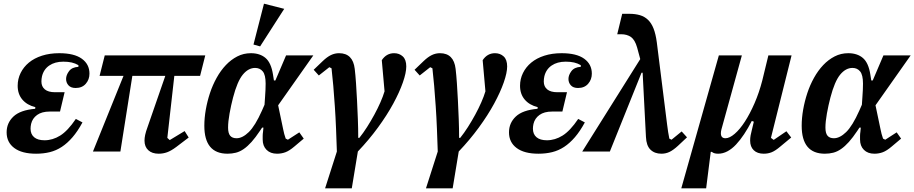

<svg xmlns="http://www.w3.org/2000/svg" viewBox="-20 -823 4967 1043"><path d="M250 -217Q207 -217 181.5 -198.5Q156 -180 149 -150Q146 -136 146 -124Q146 -94 165.5 -77.5Q185 -61 222 -61Q266 -61 307 -86.5Q348 -112 392 -177L428 -158Q402 -110 374 -77.5Q346 -45 315.5 -25Q285 -5 250.5 3.5Q216 12 176 12Q99 12 57.5 -19Q16 -50 16 -104Q16 -155 53 -190Q90 -225 171 -232L172 -241Q127 -252 101.5 -282Q76 -312 76 -357Q76 -394 92 -426.5Q108 -459 137 -483Q166 -507 208 -520.5Q250 -534 302 -534Q383 -534 424.5 -504Q466 -474 466 -423Q466 -391 446 -368Q426 -345 391 -345Q365 -345 352 -359.5Q339 -374 339 -394Q339 -415 355 -436.5Q371 -458 406 -460V-469Q389 -479 369.5 -483.5Q350 -488 324 -488Q278 -488 247.5 -467Q217 -446 208 -408Q205 -394 205 -380Q205 -353 223.5 -337.5Q242 -322 279 -322H331L306 -217Z M651 -411H521L549 -522H1095L1067 -411H927L889 -74L902 -62L983 -111L1005 -76L938 -25Q910 -4 888 4Q866 12 842 12Q806 12 785.5 -7Q765 -26 765 -59Q765 -73 768.5 -90Q772 -107 783 -137L878 -411H699L634 0H485Z M1491 -251 1518 -122Q1520 -110 1524 -95.5Q1528 -81 1532 -70L1544 -64L1606 -104L1630 -70L1579 -27Q1552 -4 1530.5 4Q1509 12 1485 12Q1449 12 1428 -9Q1407 -30 1407 -65Q1407 -75 1407 -85Q1407 -95 1409 -108L1411 -130H1404L1392 -112Q1368 -76 1346.5 -52Q1325 -28 1304 -13.5Q1283 1 1261.5 6.5Q1240 12 1216 12Q1090 12 1090 -140Q1090 -182 1098 -227.5Q1106 -273 1120.5 -317Q1135 -361 1157 -400.5Q1179 -440 1207 -469.5Q1235 -499 1269 -516.5Q1303 -534 1343 -534Q1392 -534 1422.5 -508Q1453 -482 1463 -418L1468 -386H1476L1534 -522H1682ZM1265 -72Q1297 -72 1331.5 -105.5Q1366 -139 1403 -222L1417 -254L1420 -298Q1423 -337 1423 -369Q1423 -416 1407.5 -435Q1392 -454 1366 -454Q1329 -454 1299 -417.5Q1269 -381 1246 -293Q1235 -251 1227 -206.5Q1219 -162 1219 -130Q1219 -99 1230.5 -85.5Q1242 -72 1265 -72ZM1414 -803 1524 -775 1393 -571 1357 -581Z M1810 0Q1808 -61 1805.5 -123.5Q1803 -186 1799 -245Q1795 -304 1790.5 -357Q1786 -410 1781 -452L1769 -458L1712 -413L1684 -444L1733 -491Q1757 -514 1778 -524Q1799 -534 1822 -534Q1897 -534 1907 -449Q1911 -415 1914 -371Q1917 -327 1919.5 -277.5Q1922 -228 1924 -176Q1926 -124 1926 -74H1932Q1953 -100 1974 -133Q1995 -166 2013.5 -200Q2032 -234 2046.5 -267Q2061 -300 2069 -327L2054 -496Q2079 -534 2121 -534Q2149 -534 2168 -516.5Q2187 -499 2187 -462Q2187 -428 2168.5 -375Q2150 -322 2116 -259.5Q2082 -197 2033 -130Q1984 -63 1924 0L1891 200H1746Z M2358 0Q2356 -61 2353.5 -123.5Q2351 -186 2347 -245Q2343 -304 2338.5 -357Q2334 -410 2329 -452L2317 -458L2260 -413L2232 -444L2281 -491Q2305 -514 2326 -524Q2347 -534 2370 -534Q2445 -534 2455 -449Q2459 -415 2462 -371Q2465 -327 2467.5 -277.5Q2470 -228 2472 -176Q2474 -124 2474 -74H2480Q2501 -100 2522 -133Q2543 -166 2561.5 -200Q2580 -234 2594.5 -267Q2609 -300 2617 -327L2602 -496Q2627 -534 2669 -534Q2697 -534 2716 -516.5Q2735 -499 2735 -462Q2735 -428 2716.5 -375Q2698 -322 2664 -259.5Q2630 -197 2581 -130Q2532 -63 2472 0L2439 200H2294Z M2979 -217Q2936 -217 2910.5 -198.5Q2885 -180 2878 -150Q2875 -136 2875 -124Q2875 -94 2894.5 -77.5Q2914 -61 2951 -61Q2995 -61 3036 -86.5Q3077 -112 3121 -177L3157 -158Q3131 -110 3103 -77.5Q3075 -45 3044.5 -25Q3014 -5 2979.5 3.5Q2945 12 2905 12Q2828 12 2786.5 -19Q2745 -50 2745 -104Q2745 -155 2782 -190Q2819 -225 2900 -232L2901 -241Q2856 -252 2830.5 -282Q2805 -312 2805 -357Q2805 -394 2821 -426.5Q2837 -459 2866 -483Q2895 -507 2937 -520.5Q2979 -534 3031 -534Q3112 -534 3153.5 -504Q3195 -474 3195 -423Q3195 -391 3175 -368Q3155 -345 3120 -345Q3094 -345 3081 -359.5Q3068 -374 3068 -394Q3068 -415 3084 -436.5Q3100 -458 3135 -460V-469Q3118 -479 3098.5 -483.5Q3079 -488 3053 -488Q3007 -488 2976.5 -467Q2946 -446 2937 -408Q2934 -394 2934 -380Q2934 -353 2952.5 -337.5Q2971 -322 3008 -322H3060L3035 -217Z M3458 -502 3441 -565Q3429 -607 3407.5 -622Q3386 -637 3354 -637H3333L3360 -748H3399Q3431 -748 3456.5 -740.5Q3482 -733 3500.5 -715Q3519 -697 3530.5 -667.5Q3542 -638 3548 -593L3604 -146Q3606 -127 3609.5 -106Q3613 -85 3616 -70L3628 -64L3683 -109L3712 -77L3663 -31Q3638 -8 3617.5 2Q3597 12 3573 12Q3536 12 3513.5 -10Q3491 -32 3489 -79L3471 -428H3465L3293 0H3143Z M3885 -522H4010L3899 -120Q3896 -108 3896 -99Q3896 -72 3921 -72Q3943 -72 3971 -96Q3999 -120 4026.5 -162.5Q4054 -205 4079 -262.5Q4104 -320 4121 -386L4154 -522H4280L4168 -74L4183 -63L4252 -110L4278 -76L4219 -27Q4192 -4 4172 4Q4152 12 4129 12Q4094 12 4074.5 -7Q4055 -26 4055 -59Q4055 -73 4057.5 -87.5Q4060 -102 4064 -116L4075 -162L4064 -166Q4044 -127 4022.5 -94.5Q4001 -62 3978.5 -38Q3956 -14 3931.5 -1Q3907 12 3881 12Q3858 12 3847 2H3841L3816 200H3681Z M4736 -251 4763 -122Q4765 -110 4769 -95.5Q4773 -81 4777 -70L4789 -64L4851 -104L4875 -70L4824 -27Q4797 -4 4775.5 4Q4754 12 4730 12Q4694 12 4673 -9Q4652 -30 4652 -65Q4652 -75 4652 -85Q4652 -95 4654 -108L4656 -130H4649L4637 -112Q4613 -76 4591.5 -52Q4570 -28 4549 -13.5Q4528 1 4506.5 6.5Q4485 12 4461 12Q4335 12 4335 -140Q4335 -182 4343 -227.5Q4351 -273 4365.5 -317Q4380 -361 4402 -400.5Q4424 -440 4452 -469.5Q4480 -499 4514 -516.5Q4548 -534 4588 -534Q4637 -534 4667.5 -508Q4698 -482 4708 -418L4713 -386H4721L4779 -522H4927ZM4510 -72Q4542 -72 4576.5 -105.5Q4611 -139 4648 -222L4662 -254L4665 -298Q4668 -337 4668 -369Q4668 -416 4652.5 -435Q4637 -454 4611 -454Q4574 -454 4544 -417.5Q4514 -381 4491 -293Q4480 -251 4472 -206.5Q4464 -162 4464 -130Q4464 -99 4475.5 -85.5Q4487 -72 4510 -72Z"/></svg>

Font: IBM Plex Serif SmBld
Style: Italic
Weight: 600
Italic angle: -14°
Designer: Mike Abbink, Paul van der Laan, Pieter van Rosmalen
Foundry: Bold Monday
Version: Version 3.001